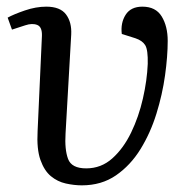

<svg xmlns="http://www.w3.org/2000/svg" viewBox="-20 -543 573 577"><path d="M408 -523Q448 -523 466 -493.5Q484 -464 484 -420Q484 -374 476 -316.5Q468 -259 450 -201Q432 -143 402 -94.5Q372 -46 328.5 -16Q285 14 226 14Q203 14 178 8.5Q153 3 133 -13.5Q113 -30 101.5 -62.5Q90 -95 93 -149L106 -435Q107 -462 92 -468Q77 -474 56 -467L16 -454L3 -490Q21 -500 54.5 -511.5Q88 -523 119 -523Q161 -523 178.5 -499.5Q196 -476 194 -439L177 -142Q174 -94 184.5 -65.5Q195 -37 239 -37Q284 -37 317.5 -67Q351 -97 374 -144.5Q397 -192 409.5 -247Q422 -302 424 -351Q425 -393 416.5 -407Q408 -421 387 -428L346 -441Q342 -474 357.5 -498.5Q373 -523 408 -523Z"/></svg>

Font: Literata 36pt
Style: Italic
Weight: 400
Italic angle: -2°
Designer: Latin by Veronika Burian and Jose Scaglione. Greek by Irene Vlachou. Cyrillic by Vera Evstafieva
Foundry: TypeTogether
Version: Version 3.002